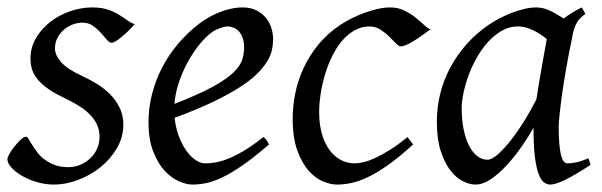

<svg xmlns="http://www.w3.org/2000/svg" viewBox="-22 -477 1621 517"><path d="M340.8 -412.1Q331.1 -400.9 321.5 -391.8Q312 -382.8 303.7 -376Q295.4 -369.1 288.8 -365.5Q282.2 -361.8 278.8 -361.8Q272.5 -361.8 265.4 -370.4Q258.3 -378.9 249.3 -388.9Q240.2 -398.9 228.3 -407.5Q216.3 -416 200.2 -416Q186.5 -416 173.3 -410.9Q160.2 -405.8 149.7 -396.7Q139.2 -387.7 132.6 -374.8Q126 -361.8 126 -346.2Q126 -329.1 142.3 -310.1Q158.7 -291 198.2 -272.9Q218.3 -263.7 238.3 -251.5Q258.3 -239.3 274.2 -223.4Q290 -207.5 300 -187.3Q310.1 -167 310.1 -141.1Q310.1 -107.4 292.7 -77.9Q275.4 -48.3 248.3 -26.6Q221.2 -4.9 188 7.6Q154.8 20 123 20Q100.1 20 77.6 13.4Q55.2 6.8 37.6 -3.4Q20 -13.7 9 -25.6Q-2 -37.6 -2 -47.9Q-2 -53.2 3.9 -63.5Q9.8 -73.7 17.8 -83.7Q25.9 -93.8 34.2 -101.3Q42.5 -108.9 47.9 -108.9Q51.3 -108.9 54.9 -102.8Q58.6 -96.7 64.2 -87.6Q69.8 -78.6 77.6 -67.9Q85.4 -57.1 97.2 -48.1Q108.9 -39.1 124.8 -33Q140.6 -26.9 162.1 -26.9Q179.2 -26.9 194.6 -33.4Q210 -40 221.4 -51Q232.9 -62 239.5 -76.9Q246.1 -91.8 246.1 -108.9Q246.1 -127.9 238.3 -143.3Q230.5 -158.7 217.5 -171.1Q204.6 -183.6 187.5 -193.8Q170.4 -204.1 151.9 -212.9Q126 -225.1 108.4 -237.3Q90.8 -249.5 80.1 -262.2Q69.3 -274.9 64.7 -289.1Q60.1 -303.2 60.1 -318.8Q60.1 -349.6 75.2 -375Q90.3 -400.4 114.3 -418.7Q138.2 -437 167.7 -447Q197.3 -457 226.1 -457Q251 -457 268.1 -451.2Q285.2 -445.3 298.1 -437.5Q311 -429.7 320.8 -422.4Q330.6 -415 340.8 -412.1Z M538.1 -381.8Q522 -367.2 506.6 -346.2Q491.2 -325.2 478.8 -300.8Q466.3 -276.4 458 -249.8Q449.7 -223.1 447.8 -197.3Q511.7 -222.2 549.1 -242.4Q586.4 -262.7 605.5 -280.8Q624.5 -298.8 629.9 -315.4Q635.3 -332 635.3 -349.1Q635.3 -364.3 631.3 -375.2Q627.4 -386.2 621.1 -392.8Q614.7 -399.4 606.7 -402.6Q598.6 -405.8 590.3 -405.8Q582.5 -405.8 567.4 -400.1Q552.2 -394.5 538.1 -381.8ZM713.4 -371.1Q713.4 -357.4 710.2 -342.3Q707 -327.1 697 -311Q687 -294.9 669.2 -277.3Q651.4 -259.8 621.8 -241Q592.3 -222.2 549.8 -201.9Q507.3 -181.6 448.2 -159.7Q451.2 -132.3 459.7 -109.9Q468.3 -87.4 479.7 -71.3Q491.2 -55.2 504.6 -46.1Q518.1 -37.1 531.2 -37.1Q541.5 -37.1 556.2 -39.3Q570.8 -41.5 590.1 -48.8Q609.4 -56.2 633.5 -70.3Q657.7 -84.5 687 -107.9Q692.4 -105 696.5 -98.4Q700.7 -91.8 702.1 -87.9Q662.1 -53.2 631.3 -32Q600.6 -10.7 576.4 0.7Q552.2 12.2 533 16.1Q513.7 20 496.1 20Q480 20 459.5 11Q439 2 420.9 -17.8Q402.8 -37.6 390.4 -69.6Q377.9 -101.6 377.9 -147.9Q377.9 -186 387.2 -222.9Q396.5 -259.8 413.8 -293.7Q431.2 -327.6 456.5 -357.9Q481.9 -388.2 514.2 -413.1Q525.4 -421.9 539.6 -429.9Q553.7 -438 569.1 -444.1Q584.5 -450.2 600.3 -453.6Q616.2 -457 631.3 -457Q652.3 -457 667.7 -449.5Q683.1 -441.9 693.4 -429.7Q703.6 -417.5 708.5 -402.1Q713.4 -386.7 713.4 -371.1Z M1137.2 -397.9Q1127 -390.6 1115.5 -382.3Q1104 -374 1093.3 -367.4Q1082.5 -360.8 1073 -356.4Q1063.5 -352.1 1057.1 -352.1Q1051.8 -352.1 1043.9 -360.4Q1036.1 -368.7 1025.6 -378.9Q1015.1 -389.2 1002 -397.5Q988.8 -405.8 973.1 -405.8Q951.2 -405.8 932.4 -395Q913.6 -384.3 898.4 -366.2Q883.3 -348.1 871.8 -324.5Q860.4 -300.8 852.8 -275.1Q845.2 -249.5 841.3 -223.6Q837.4 -197.8 837.4 -174.8Q837.4 -143.1 844.5 -117.7Q851.6 -92.3 864.3 -74.5Q877 -56.6 894.5 -46.9Q912.1 -37.1 933.1 -37.1Q941.9 -37.1 955.6 -40Q969.2 -43 987.1 -51Q1004.9 -59.1 1026.9 -72.8Q1048.8 -86.4 1075.2 -107.9Q1079.1 -102.5 1083.5 -97.2Q1087.9 -91.8 1090.3 -87.9Q1052.2 -53.2 1022 -32Q991.7 -10.7 967 0.7Q942.4 12.2 922.6 16.1Q902.8 20 885.3 20Q868.7 20 848.1 11.7Q827.6 3.4 809.3 -17.1Q791 -37.6 778.6 -71.8Q766.1 -106 766.1 -157.2Q766.1 -189.9 772.9 -224.9Q779.8 -259.8 795.2 -293.2Q810.5 -326.7 835.2 -356.9Q859.9 -387.2 896 -411.1Q909.7 -419.9 926.3 -428.2Q942.9 -436.5 960.7 -442.9Q978.5 -449.2 995.8 -453.1Q1013.2 -457 1028.3 -457Q1049.8 -457 1066.7 -448.7Q1083.5 -440.4 1096.7 -429.9Q1109.9 -419.4 1119.9 -409.9Q1129.9 -400.4 1137.2 -397.9Z M1422.4 -209.5Q1425.8 -231.9 1429.9 -256.6Q1434.1 -281.2 1438 -303.5Q1441.9 -325.7 1445.3 -343.8Q1448.7 -361.8 1450.2 -371.1V-372.1Q1442.9 -377.9 1434.1 -383.8Q1425.3 -389.6 1415.5 -394.5Q1405.8 -399.4 1395 -402.6Q1384.3 -405.8 1372.6 -405.8Q1350.1 -405.8 1330.3 -394.8Q1310.5 -383.8 1293.7 -365.7Q1276.9 -347.7 1263.4 -324.5Q1250 -301.3 1240.7 -276.6Q1231.4 -252 1226.3 -228Q1221.2 -204.1 1221.2 -185.1Q1221.2 -153.3 1226.6 -127.9Q1231.9 -102.5 1241.2 -84.5Q1250.5 -66.4 1263.2 -56.6Q1275.9 -46.9 1290.5 -46.9Q1302.2 -46.9 1318.8 -61.5Q1335.4 -76.2 1353.8 -99.6Q1372.1 -123 1390.1 -152.1Q1408.2 -181.2 1422.4 -209.5ZM1529.3 -411.1Q1528.3 -410.2 1528.3 -410.2Q1524.9 -403.3 1522.5 -394Q1520 -384.8 1517.6 -371.1Q1510.3 -335.9 1503.7 -299.1Q1497.1 -262.2 1492.4 -229.5Q1487.8 -196.8 1485.1 -171.9Q1482.4 -147 1482.4 -136.2Q1482.4 -108.4 1484.1 -89.4Q1485.8 -70.3 1488.8 -58.8Q1491.7 -47.4 1496.1 -42.2Q1500.5 -37.1 1506.3 -37.1Q1516.1 -37.1 1529.5 -39.8Q1543 -42.5 1562.5 -50.8L1568.4 -33.2Q1525.9 -5.4 1499.8 7.3Q1473.6 20 1459.5 20Q1450.7 20 1442.6 13.9Q1434.6 7.8 1428.2 -9Q1421.9 -25.9 1418.2 -55.7Q1414.6 -85.4 1414.6 -132.8Q1401.9 -110.4 1383.5 -83.7Q1365.2 -57.1 1344.2 -33.9Q1323.2 -10.7 1301 4.6Q1278.8 20 1258.3 20Q1242.2 20 1223.9 10.7Q1205.6 1.5 1190.2 -18.8Q1174.8 -39.1 1164.6 -71Q1154.3 -103 1154.3 -148.9Q1154.3 -187.5 1163.3 -224.4Q1172.4 -261.2 1190.4 -294.9Q1208.5 -328.6 1234.6 -358.2Q1260.7 -387.7 1295.4 -411.1Q1308.6 -419.9 1324.5 -428.2Q1340.3 -436.5 1357.2 -442.9Q1374 -449.2 1390.6 -453.1Q1407.2 -457 1422.4 -457Q1432.6 -457 1442.4 -454.3Q1452.1 -451.7 1461.2 -447.3Q1470.2 -442.9 1479 -437.5Q1487.8 -432.1 1495.6 -427.2Q1506.8 -435.5 1519.3 -443.1Q1531.7 -450.7 1544.4 -457L1554.2 -439.9Q1544.4 -432.1 1538.6 -426Q1532.7 -419.9 1528.8 -411.1H1529.3Z"/></svg>

Font: Gentium
Style: Italic
Weight: 400
Italic angle: -7°
Designer: J. Victor Gaultney
Version: Version 1.02; 2005; OFL release